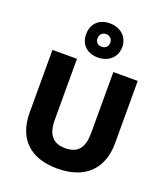

<svg xmlns="http://www.w3.org/2000/svg" viewBox="-177 -1132 1106 1265"><g transform="rotate(20 376.0 -499.0)"><path d="M374 -769C446 -769 503 -814 503 -889C503 -963 445 -1008 374 -1008C300 -1008 250 -963 250 -888C250 -814 300 -769 374 -769ZM374 -844C346 -844 330 -862 330 -888C330 -916 350 -933 374 -933C399 -933 419 -916 419 -888C419 -862 400 -844 374 -844ZM675 -277V-714H504V-287C504 -184 466 -134 376 -134C292 -134 249 -182 249 -286V-714H77V-275C77 -95 180 10 373 10C575 10 675 -104 675 -277Z"/></g></svg>

Font: Noto Sans Thai Looped ExtraBold
Style: Regular
Weight: 800
Designer: Cadson Demak Team
Foundry: Cadson Demak Co., Ltd.
Version: Version 1.001